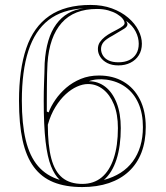

<svg xmlns="http://www.w3.org/2000/svg" viewBox="-20 -743 673 778"><path d="M346.9 -723Q395 -723 433.6 -708.9Q472.1 -694.7 499.3 -671.4Q526.5 -648 540.7 -620.5Q554.9 -592.9 554.9 -565.6Q554.9 -539 542.5 -519.3Q530.2 -499.6 508.7 -488.8Q487.3 -478 459.8 -478Q433.5 -478 414.8 -487.5Q396.2 -497.1 386.5 -512.2Q376.7 -527.4 376.7 -544.4Q376.7 -560.2 384.6 -572.1Q392.5 -583.9 404.7 -593.4Q416.9 -602.9 430.7 -610.4Q444.5 -617.9 456.8 -624.3Q469 -630.6 476.9 -636.8Q484.8 -643.1 484.8 -649.2Q484.8 -657.6 476.8 -667.5Q468.8 -677.3 454 -686.3Q439.2 -695.2 418.6 -701Q398.1 -706.7 372.9 -706.7Q279.8 -706.7 229.8 -650.2Q179.9 -593.8 172.5 -487.1Q171.4 -468.9 170.8 -444.1Q170.3 -419.3 170 -391.6Q169.7 -364 169.7 -337.9Q169.7 -311.8 169.7 -291.1L177.1 -287.6Q186.4 -312.6 204.4 -338.7Q222.3 -364.9 248.2 -387.3Q274.1 -409.6 307.4 -423.3Q340.6 -437 381 -437Q437.9 -437 480.3 -412.1Q522.8 -387.2 546.7 -340.3Q570.6 -293.3 570.6 -228.3Q570.6 -170.6 553.3 -125.2Q535.9 -79.9 502.5 -48.7Q469.1 -17.4 421.4 -1.2Q373.7 15 313.5 15Q245.5 15 196.7 -4.7Q147.9 -24.5 117 -66.5Q86 -108.4 71.5 -174.8Q57 -241.2 57 -334.6Q57 -461.1 86.5 -547.7Q116 -634.4 180.1 -678.7Q244.2 -723 346.9 -723ZM336.7 -402.5Q315.6 -402.5 292.2 -392.1Q268.9 -381.8 246.2 -361.1Q223.4 -340.3 204.4 -309.3Q185.3 -278.4 173.8 -237.6Q173.8 -153.3 188 -100.3Q202.2 -47.4 232.9 -22.6Q263.6 2.2 313.5 2.2Q359.9 2.2 392 -24.3Q424 -50.8 440.9 -101.8Q457.8 -152.7 457.8 -224Q457.8 -280.2 441.6 -319.9Q425.3 -359.5 397.8 -381Q370.3 -402.5 336.7 -402.5ZM340.1 -413.9Q377.5 -413.9 406.7 -391.3Q435.8 -368.7 452.6 -326.1Q469.4 -283.5 469.4 -224Q469.4 -150.6 452 -96.8Q434.6 -43.1 401 -13.8Q439.3 -24.3 468.7 -42.9Q498 -61.6 518.1 -88.9Q538.2 -116.2 548.7 -151.2Q559.1 -186.1 559.1 -228.3Q559.1 -283.4 541 -324.2Q523 -365 489.6 -389.6Q456.2 -414.2 410.4 -420.4Q391.7 -422.7 374 -421.3Q356.3 -420 340.1 -413.9ZM542.2 -565.6Q542.2 -590.5 529.9 -614.8Q517.6 -639.2 491.4 -658.2Q492.6 -654.9 494.5 -651.5Q496.5 -648.1 496.5 -644.9Q496.5 -634.9 482.9 -626.5Q469.2 -618.2 436.2 -598.6Q409.6 -584.5 399.5 -572.3Q389.4 -560 389.4 -544.4Q389.4 -530.4 397.2 -517.8Q405 -505.1 420.6 -497.9Q436.2 -490.6 459.8 -490.6Q485.2 -490.6 503.5 -499.4Q521.8 -508.1 532 -525Q542.2 -541.9 542.2 -565.6ZM318.6 -709Q231.9 -704.7 176.6 -661.7Q121.4 -618.6 95 -536.9Q68.5 -455.3 68.5 -334.6Q68.5 -241.5 84.3 -175.6Q100.1 -109.7 134.1 -70.1Q168.1 -30.4 222.1 -14.2Q201.5 -33.2 186.9 -69.3Q172.2 -105.4 164.7 -169.3Q157.2 -233.1 157.2 -334.6Q157.2 -353.1 157.5 -371Q157.8 -389 158.5 -407.5Q159.3 -426 159.9 -445.8Q160.5 -465.7 161 -487.1Q167.2 -589.5 207.9 -644.9Q248.5 -700.4 318.6 -709Z"/></svg>

Font: Kalnia Glaze Thin
Style: Regular
Weight: 100
Version: Version 1.110